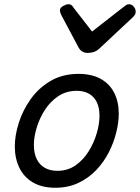

<svg xmlns="http://www.w3.org/2000/svg" viewBox="-20 -868 661 907"><path d="M241 19Q179 19 136 -6Q93 -31 71.5 -75.5Q50 -120 50 -176Q50 -229 69 -288.5Q88 -348 125.5 -400.5Q163 -453 219.5 -486Q276 -519 351 -519Q413 -519 455.5 -495.5Q498 -472 519.5 -429.5Q541 -387 541 -331Q541 -291 529.5 -243.5Q518 -196 494.5 -149.5Q471 -103 435 -65Q399 -27 350.5 -4Q302 19 241 19ZM251 -61Q300 -61 337 -87Q374 -113 399 -153.5Q424 -194 437 -238.5Q450 -283 450 -321Q450 -360 437 -386Q424 -412 400 -425.5Q376 -439 343 -439Q293 -439 255 -413.5Q217 -388 191.5 -348Q166 -308 153 -264Q140 -220 140 -183Q140 -144 153.5 -116.5Q167 -89 192 -75Q217 -61 251 -61ZM590 -848Q602 -848 611.5 -837Q621 -826 621 -814Q621 -804 617.5 -798.5Q614 -793 610 -789L451 -640Q437 -627 423.5 -622.5Q410 -618 393 -618Q380 -618 369 -624.5Q358 -631 351 -644L270 -796Q266 -804 264.5 -809.5Q263 -815 263 -819Q263 -831 278 -839.5Q293 -848 302 -848Q313 -848 318.5 -843Q324 -838 328 -831L415 -719L561 -833Q568 -838 574.5 -843Q581 -848 590 -848Z"/></svg>

Font: Playwrite AU TAS
Style: Regular
Weight: 400
Designer: Veronika Burian, José Scaglione
Foundry: TypeTogether
Version: Version 1.002